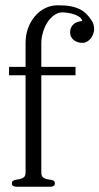

<svg xmlns="http://www.w3.org/2000/svg" viewBox="-20 -706 376 726"><path d="M335.9 -596.2Q335.9 -587.4 332.8 -578.4Q329.6 -569.3 323.7 -561.5Q317.9 -553.7 309.6 -548.8Q301.3 -543.9 291 -543.9Q282.7 -543.9 274.7 -546.4Q266.6 -548.8 260 -553.7Q253.4 -558.6 249.3 -566.2Q245.1 -573.7 245.1 -583.5Q245.1 -594.2 249 -602.3Q252.9 -610.4 259.3 -615.5Q265.6 -620.6 273.9 -623.3Q282.2 -626 291 -626.5Q289.1 -635.7 280 -642.1Q271 -648.4 259.3 -652.1Q247.6 -655.8 235.8 -657.5Q224.1 -659.2 216.3 -659.2Q198.7 -659.2 183.8 -647.9Q168.9 -636.7 158.4 -619.9Q147.9 -603 142.1 -582.5Q136.2 -562 136.2 -543.9V-453.1H265.6V-421.4H136.2V-54.7Q136.2 -40 142.8 -35.2Q149.4 -30.3 158.2 -28.3Q163.1 -27.3 167.5 -26.9Q171.9 -26.4 175.8 -25.4Q179.7 -24.4 183.6 -22Q187.5 -19.5 187.5 -13.2Q187.5 -4.9 182.1 -2.4Q176.8 0 170.4 0H42Q35.6 0 30.3 -2.4Q24.9 -4.9 24.9 -13.2Q24.9 -19.5 28.8 -22Q32.7 -24.4 36.6 -25.4Q40.5 -26.4 44.9 -27.1Q49.3 -27.8 54.7 -28.8Q63.5 -30.8 70.1 -35.6Q76.7 -40.5 76.7 -54.7V-421.4H14.2V-453.1H76.7V-543.9Q76.7 -573.2 85.9 -598.9Q95.2 -624.5 111.6 -644Q127.9 -663.6 150.1 -674.8Q172.4 -686 198.7 -686Q211.9 -686 226.1 -685.1Q240.2 -684.1 254.2 -680.9Q268.1 -677.7 281 -671.6Q293.9 -665.5 304.2 -655.8Q315.9 -644.5 325.9 -629.6Q335.9 -614.7 335.9 -596.2Z"/></svg>

Font: Atsinvsda
Style: Regular
Weight: 400
Designer: Al Webster
Foundry: Al Webster and Michael Everson
Version: Version 2.000